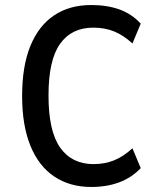

<svg xmlns="http://www.w3.org/2000/svg" viewBox="-20 -734 639 764"><path d="M343 10Q258 10 196 -31.5Q134 -73 101 -154Q68 -235 68 -352Q68 -471 101 -551.5Q134 -632 195.5 -673Q257 -714 343 -714Q406 -714 455 -696.5Q504 -679 540 -640L507 -561Q471 -594 434 -609Q397 -624 351 -624Q265 -624 219 -559.5Q173 -495 173 -354Q173 -212 219.5 -146.5Q266 -81 352 -81Q397 -81 434 -96Q471 -111 507 -144L540 -65Q504 -27 454.5 -8.5Q405 10 343 10Z"/></svg>

Font: Nunito Sans 7pt Condensed SemiBold
Style: Regular
Weight: 600
Width: 3
Designer: Vernon Adams
Foundry: Vernon Adams
Version: Version 3.101;gftools[0.9.27]